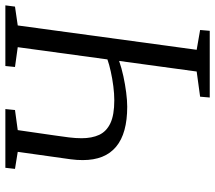

<svg xmlns="http://www.w3.org/2000/svg" viewBox="-62 -720 783 698"><g transform="rotate(-90 329.0 -371.5)"><path d="M323 0 326 -35 417.5 -47.5 456 -329.5Q430.5 -320.5 400.5 -314Q370.5 -307.5 341.5 -303.8Q312.5 -300 289.5 -300Q241.5 -300 205 -310Q168.5 -320 144 -340.5Q119.5 -361 107.5 -391.2Q95.5 -421.5 95.5 -461.5Q95.5 -472 96.2 -483.2Q97 -494.5 98.5 -506L125.5 -698L63.5 -708L67.5 -743H281L277.5 -708L204.5 -698L185 -563Q181 -536 178 -511.8Q175 -487.5 175 -466Q175 -428.5 187.2 -402Q199.5 -375.5 229.5 -361.2Q259.5 -347 313 -347Q336.5 -347 364 -350.5Q391.5 -354 417.5 -359.8Q443.5 -365.5 461.5 -372L506 -698L434 -708L437.5 -743H658L653.5 -708L585 -698L496.5 -47.5L568.5 -35L565.5 0Z"/></g></svg>

Font: Merriweather 48pt Light
Style: Italic
Weight: 300
Italic angle: -7.8°
Version: Version 2.101